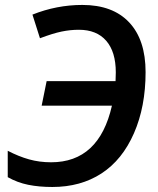

<svg xmlns="http://www.w3.org/2000/svg" viewBox="-20 -744 638 774"><path d="M186 -89.8Q379.4 -89.8 431.2 -317.9H147.9L168 -417H445.8L446.8 -452.1Q446.8 -535.2 408.2 -579.6Q369.6 -624 297.9 -624Q263.2 -624 228 -616.7Q192.9 -609.4 141.1 -589.8L110.8 -685.1Q208.5 -724.1 312 -724.1Q434.6 -724.1 500.7 -653.8Q566.9 -583.5 566.9 -453.1Q566.9 -314 520 -206.8Q473.1 -99.6 389.2 -44.9Q305.2 9.8 190.9 9.8Q137.7 9.8 94 1Q50.3 -7.8 11.2 -29.8V-136.2Q55.2 -113.3 96.9 -101.6Q138.7 -89.8 186 -89.8Z"/></svg>

Font: Open Sans Semibold
Style: Italic
Weight: 600
Italic angle: -12°
Foundry: Ascender Corporation
Version: Version 1.10